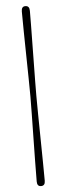

<svg xmlns="http://www.w3.org/2000/svg" viewBox="-62 -813 346 998"><g transform="rotate(-5 111.0 -313.5)"><path d="M96 -313.5Q96 -350 95 -406.2Q94 -462.5 93 -526.8Q92 -591 91 -651.5Q90 -712 90 -757Q90 -783 110.5 -783Q132 -783 132 -757Q132 -726.5 131.5 -682.5Q131 -638.5 130.2 -587.5Q129.5 -536.5 128.8 -485.2Q128 -434 127.5 -389.2Q127 -344.5 127 -313.5Q127 -274.5 127.8 -215Q128.5 -155.5 129.5 -90.2Q130.5 -25 131.2 33.8Q132 92.5 132 130.5Q132 156 110.5 156Q90 156 90 130.5Q90 85.5 91 25Q92 -35.5 93 -99.8Q94 -164 95 -220.5Q96 -277 96 -313.5Z"/></g></svg>

Font: Fraunces 9pt SuperSoft Thin
Style: Regular
Weight: 100
Version: Version 1.000;[b76b70a41]